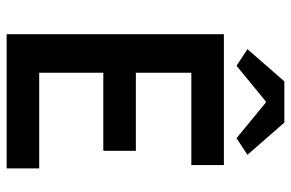

<svg xmlns="http://www.w3.org/2000/svg" viewBox="-169 -707 876 578"><g transform="rotate(90 269.0 -418.0)"><path d="M128 -725 225 -836H349L446 -725L396 -692L289 -780H285L178 -692ZM83 0V-654H477V-556H199V-389H434V-291H199V-98H487V0Z"/></g></svg>

Font: TypoPRO Source Sans Pro
Style: Regular
Weight: 600
Designer: Paul D. Hunt
Foundry: Adobe Systems Incorporated
Version: Version 2.020;PS 2.000;hotconv 1.0.86;makeotf.lib2.5.63406